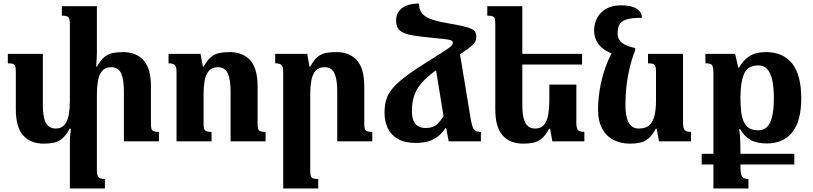

<svg xmlns="http://www.w3.org/2000/svg" viewBox="-20 -795 4574 1080"><path d="M829 -104Q829 -83 831.5 -72Q834 -61 844 -57Q854 -53 874 -53V0H677V-282Q677 -347 661.5 -382Q646 -417 605 -417Q572 -417 554.5 -396Q537 -375 531 -340.5Q525 -306 525 -265V164Q525 183 529.5 193.5Q534 204 544 208Q554 212 570 212V265H373V0Q373 -19 375 -36Q377 -53 379 -71H372Q352 -34 330.5 -16Q309 2 283.5 7.5Q258 13 226 13Q152 13 110.5 -33Q69 -79 69 -180V-388Q69 -409 66.5 -420Q64 -431 54.5 -435Q45 -439 24 -439V-492H221V-207Q221 -164 227.5 -134Q234 -104 250 -88Q266 -72 293 -72Q326 -72 343.5 -93.5Q361 -115 367 -150.5Q373 -186 373 -227V-658Q373 -678 370 -688.5Q367 -699 357.5 -703Q348 -707 328 -707V-760H525V-496Q525 -477 523.5 -458.5Q522 -440 521 -421H526Q546 -457 567.5 -474.5Q589 -492 615 -497Q641 -502 672 -502Q746 -502 787.5 -456Q829 -410 829 -309Z M1474 -53V0H1277V-282Q1277 -347 1261.5 -382Q1246 -417 1205 -417Q1172 -417 1154.5 -396Q1137 -375 1131 -340.5Q1125 -306 1125 -265V-102Q1125 -82 1128 -71.5Q1131 -61 1140.5 -57Q1150 -53 1170 -53V0H973V-391Q973 -411 968.5 -421Q964 -431 954 -435Q944 -439 928 -439V-492H1108L1121 -421H1126Q1146 -457 1167.5 -474.5Q1189 -492 1215 -497Q1241 -502 1272 -502Q1346 -502 1387.5 -456Q1429 -410 1429 -309V-104Q1429 -83 1431.5 -72Q1434 -61 1444 -57Q1454 -53 1474 -53Z M2074 -53V0H1877V-282Q1877 -347 1861.5 -382Q1846 -417 1805 -417Q1772 -417 1754.5 -396Q1737 -375 1731 -340.5Q1725 -306 1725 -265V163Q1725 183 1728 193.5Q1731 204 1740.5 208Q1750 212 1770 212V265H1573V-391Q1573 -411 1568.5 -421Q1564 -431 1554 -435Q1544 -439 1528 -439V-492H1708L1721 -421H1726Q1746 -459 1767.5 -476Q1789 -493 1815 -497.5Q1841 -502 1872 -502Q1946 -502 1987.5 -456Q2029 -410 2029 -309V-104Q2029 -83 2031.5 -72Q2034 -61 2044 -57Q2054 -53 2074 -53Z M2318 9Q2256 9 2217 -14Q2178 -37 2160.5 -75.5Q2143 -114 2143 -160Q2143 -201 2152.5 -234Q2162 -267 2189.5 -299.5Q2217 -332 2268.5 -370Q2320 -408 2404 -460Q2447 -487 2472 -503Q2497 -519 2508.5 -528Q2520 -537 2523.5 -542.5Q2527 -548 2527 -554Q2527 -560 2524.5 -563.5Q2522 -567 2511.5 -570Q2501 -573 2478 -575.5Q2455 -578 2414 -582Q2354 -588 2314 -594Q2274 -600 2251 -610Q2228 -620 2218 -637Q2208 -654 2208 -680Q2208 -723 2241 -749Q2274 -775 2337 -775Q2337 -748 2348.5 -727.5Q2360 -707 2393 -692Q2426 -677 2490 -666Q2547 -656 2581 -648.5Q2615 -641 2631.5 -633Q2648 -625 2653.5 -615Q2659 -605 2659 -591Q2659 -575 2654.5 -563.5Q2650 -552 2633 -537Q2616 -522 2579.5 -497.5Q2543 -473 2480 -432Q2407 -385 2367.5 -345.5Q2328 -306 2312.5 -265Q2297 -224 2297 -173Q2297 -139 2305.5 -117.5Q2314 -96 2331.5 -85.5Q2349 -75 2374 -75Q2415 -75 2437 -94.5Q2459 -114 2485 -157L2516 -124Q2494 -83 2469.5 -53Q2445 -23 2409 -7Q2373 9 2318 9ZM2560 -536 2628 -124Q2633 -97 2638.5 -81.5Q2644 -66 2654.5 -59.5Q2665 -53 2685 -53V0H2504L2490 -74H2486L2423 -459Z M3222 -319V-101Q3222 -82 3226.5 -71.5Q3231 -61 3241 -57Q3251 -53 3267 -53V0H3087L3074 -71H3069Q3049 -34 3027.5 -16Q3006 2 2980.5 7.5Q2955 13 2923 13Q2849 13 2807.5 -33Q2766 -79 2766 -180V-656Q2766 -677 2763.5 -688Q2761 -699 2751.5 -703Q2742 -707 2721 -707V-760H2918V-207Q2918 -164 2924.5 -134Q2931 -104 2947 -88Q2963 -72 2990 -72Q3023 -72 3040.5 -93.5Q3058 -115 3064 -150.5Q3070 -186 3070 -227V-319ZM2894 -432V-492H3254V-432Z M3523 13Q3474 13 3433 -7Q3392 -27 3368 -70Q3344 -113 3344 -180Q3344 -232 3354 -293.5Q3364 -355 3387 -419.5Q3410 -484 3449 -545L3553 -512Q3534 -465 3521.5 -412Q3509 -359 3503.5 -307Q3498 -255 3498 -207Q3498 -164 3505.5 -134Q3513 -104 3529.5 -88Q3546 -72 3573 -72Q3615 -72 3635.5 -93.5Q3656 -115 3663 -150.5Q3670 -186 3670 -227V-390Q3670 -410 3667 -420.5Q3664 -431 3654.5 -435Q3645 -439 3625 -439V-492H3822V-101Q3822 -82 3826.5 -71.5Q3831 -61 3841 -57Q3851 -53 3867 -53V0H3687L3674 -71H3669Q3649 -34 3627.5 -16Q3606 2 3580.5 7.5Q3555 13 3523 13ZM3553 -525V-512L3426 -493Q3394 -504 3370.5 -522.5Q3347 -541 3334.5 -566.5Q3322 -592 3322 -624Q3322 -662 3339 -694Q3356 -726 3389.5 -745.5Q3423 -765 3472 -765Q3531 -765 3560.5 -746.5Q3590 -728 3591 -695Q3532 -695 3502.5 -685Q3473 -675 3463.5 -656Q3454 -637 3454 -608Q3454 -590 3462 -574Q3470 -558 3491.5 -545.5Q3513 -533 3553 -525Z M4288 -502Q4385 -502 4436 -437.5Q4487 -373 4487 -242Q4487 -115 4437 -51.5Q4387 12 4292 12Q4235 12 4199.5 -9.5Q4164 -31 4144 -68H4137Q4141 -52 4142.5 -28.5Q4144 -5 4144.5 17Q4145 39 4145 53V147Q4145 175 4150 189Q4155 203 4165.5 207.5Q4176 212 4190 212V265H3993V-385Q3993 -408 3989.5 -419.5Q3986 -431 3976.5 -435Q3967 -439 3948 -439V-492H4115L4133 -414H4137Q4157 -453 4193.5 -477.5Q4230 -502 4288 -502ZM4245 -62Q4277 -62 4296 -82Q4315 -102 4324 -142.5Q4333 -183 4333 -243Q4333 -303 4324 -344Q4315 -385 4296 -406Q4277 -427 4246 -427Q4186 -427 4165.5 -380Q4145 -333 4145 -244Q4145 -198 4149.5 -163.5Q4154 -129 4165.5 -106.5Q4177 -84 4196 -73Q4215 -62 4245 -62ZM3927 130V70H4448V130Z"/></svg>

Font: Noto Serif Armenian
Style: Regular
Weight: 400
Designer: Monotype Design Team
Foundry: Monotype Imaging Inc.
Version: Version 2.007